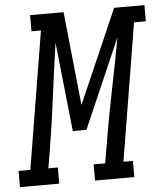

<svg xmlns="http://www.w3.org/2000/svg" viewBox="-100 -782 708 828"><g transform="rotate(-5 254.5 -367.5)"><path d="M-47 0V-70H4L102 -665H61V-735H206L248 -330L425 -735H556V-665H505L407 -70H448V0H278V-70H328L341 -147Q360 -262 383.5 -377Q407 -492 428 -607L260 -221H201L160 -607Q143 -492 128.5 -377Q114 -262 95 -147L82 -70H123V0Z"/></g></svg>

Font: Iosevka Slab Oblique
Style: Regular
Weight: 400
Italic angle: -9°
Monospace: yes
Designer: Belleve Invis
Foundry: Belleve Invis
Version: Version 11.1.1; ttfautohint (v1.8.3)